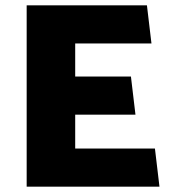

<svg xmlns="http://www.w3.org/2000/svg" viewBox="-20 -700 638 720"><path d="M578 0 561 -143H262V-270H488L471 -413H262V-537H548L531 -680H80V0Z"/></svg>

Font: Catamaran Black
Style: Regular
Weight: 900
Designer: Pria Ravichandran
Version: Version 2.000